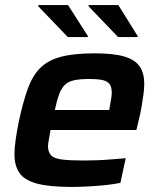

<svg xmlns="http://www.w3.org/2000/svg" viewBox="-20 -728 627 756"><path d="M261 8Q175 8 126 -5Q77 -18 57 -46.5Q37 -75 37 -120Q37 -147 42 -181Q47 -215 55 -254Q71 -327 89 -377.5Q107 -428 137 -459Q167 -490 218.5 -504Q270 -518 352 -518Q429 -518 471 -505Q513 -492 530.5 -465.5Q548 -439 548 -398Q548 -380 545 -357Q542 -334 537.5 -308Q533 -282 526 -254L517 -216H179Q176 -196 172.5 -179.5Q169 -163 169 -150Q170 -128 181.5 -116Q193 -104 223.5 -100Q254 -96 309 -96Q332 -96 360.5 -97Q389 -98 419.5 -100.5Q450 -103 475 -105L454 -8Q431 -3 398 0.5Q365 4 329.5 6Q294 8 261 8ZM196 -295H410L412 -306Q415 -324 417.5 -338Q420 -352 420 -363Q420 -386 411 -397.5Q402 -409 382.5 -413Q363 -417 333 -417Q295 -417 272 -412Q249 -407 235.5 -394Q222 -381 213 -357Q204 -333 196 -295ZM247 -582 131 -703V-708H248L326 -586V-582ZM445 -582 329 -703V-708H446L522 -586V-582Z"/></svg>

Font: Saira SemiExpanded SemiBold
Style: Italic
Weight: 600
Width: 6
Italic angle: -12°
Designer: Hector Gatti with collaboration of the Omnibus-Type team
Foundry: Omnibus-Type
Version: Version 1.101